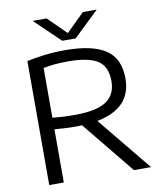

<svg xmlns="http://www.w3.org/2000/svg" viewBox="-100 -1025 926 1104"><g transform="rotate(-10 363.0 -473.0)"><path d="M97 0V-724Q143.5 -734 199.2 -741Q255 -748 321 -748Q480 -748 557.5 -696.2Q635 -644.5 635 -528Q635 -353.5 433.5 -315L691.5 0H591.5L342.5 -305.5Q326 -304.5 308.5 -304.5Q272.5 -304.5 243.5 -306.2Q214.5 -308 182 -310.5V0ZM311.5 -371.5Q440 -371.5 496.5 -409.8Q553 -448 553 -526.5Q553 -613 499 -647.2Q445 -681.5 325.5 -681.5Q279.5 -681.5 247 -678Q214.5 -674.5 182 -668.5V-378Q217 -374.5 244 -373Q271 -371.5 311.5 -371.5ZM315 -804 167 -946H248L354 -842L460 -946H541L393 -804Z"/></g></svg>

Font: Encode Sans Expanded Expanded
Style: Regular
Weight: 400
Width: 7
Designer: Multiple Designers
Foundry: Impallari Type
Version: Version 3.000; ttfautohint (v1.8.3) -l 8 -r 50 -G 200 -x 14 